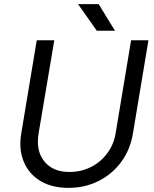

<svg xmlns="http://www.w3.org/2000/svg" viewBox="-20 -895 748 930"><path d="M312 15Q231 15 175.5 -18.5Q120 -52 95 -112Q70 -172 83 -249L158 -700H243L167 -249Q153 -165 194.5 -113.5Q236 -62 316 -62Q373 -62 420.5 -86Q468 -110 499.5 -152.5Q531 -195 540 -249L615 -700H699L624 -249Q611 -170 567 -110.5Q523 -51 457 -18Q391 15 312 15ZM449 -746 358 -875H458L537 -746Z"/></svg>

Font: Figtree
Style: Italic
Weight: 400
Italic angle: -9.5°
Foundry: Erik Kennedy
Version: Version 2.001; ttfautohint (v1.8.4.7-5d5b);gftools[0.9.27]